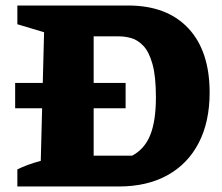

<svg xmlns="http://www.w3.org/2000/svg" viewBox="-20 -677 805 697"><path d="M445 -657Q586 -657 663.5 -574.5Q741 -492 741 -341Q741 -235 701.5 -158.5Q662 -82 588 -41Q514 0 411 0H43V-62Q61 -71 81.5 -78.5Q102 -86 128 -93L140 -560L43 -589V-657ZM460 -112Q505 -136 525.5 -187Q546 -238 546 -324Q546 -400 533.5 -444.5Q521 -489 500.5 -510.5Q480 -532 457 -538.5Q434 -545 413 -545H320V-112ZM35 -376H436V-284H35Z"/></svg>

Font: Piazzolla SC ExtraBold
Style: Regular
Weight: 800
Designer: Juan Pablo del Peral
Foundry: Huerta Tipografica
Version: Version 1.330